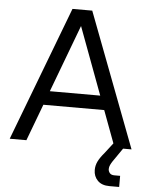

<svg xmlns="http://www.w3.org/2000/svg" viewBox="-60 -749 776 997"><g transform="rotate(5 328.5 -250.0)"><path d="M11 0 277 -700H380L646 0H558L322 -634H336L98 0ZM121 -191 149 -264H509L538 -191ZM548 200Q508 200 486.5 178Q465 156 465 123Q465 100 475 79Q485 58 508 31L562 -39L602 0L553 71Q547 80 542 90.5Q537 101 537 112Q537 123 544.5 132.5Q552 142 569 142H599V200Z"/></g></svg>

Font: SUSE
Style: Regular
Weight: 400
Designer: Rene Bieder
Foundry: SUSE
Version: Version 1.000